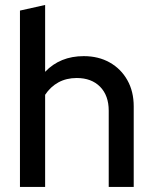

<svg xmlns="http://www.w3.org/2000/svg" viewBox="-20 -742 607 762"><path d="M59.2 0V-700L159.1 -722.3V-457Q218.4 -519.2 312.4 -519.2Q370.9 -519.2 415.5 -494Q460.2 -468.8 485.4 -423.9Q510.7 -379.1 510.7 -319.7V0H411.5V-302.6Q411.5 -362.8 377.4 -397.6Q343.2 -432.4 284.4 -432.4Q243.6 -432.4 211.9 -415.1Q180.3 -397.8 159.1 -365.8V0Z"/></svg>

Font: Red Hat Display VF
Style: Regular
Weight: 300
Designer: Pentagram, MCKL
Foundry: Pentagram, MCKL
Version: Version 1.023